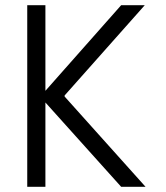

<svg xmlns="http://www.w3.org/2000/svg" viewBox="-20 -720 640 740"><path d="M85 0V-700H155V-370L447 -700H538L229 -352V-348L541 0H447L155 -325V0Z"/></svg>

Font: DM Mono Light
Style: Regular
Weight: 300
Designer: Colophon Foundry
Foundry: Colophon Foundry
Version: Version 1.000; ttfautohint (v1.8.2.53-6de2)